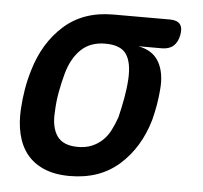

<svg xmlns="http://www.w3.org/2000/svg" viewBox="-45 -597 690 653"><g transform="rotate(5 300.0 -270.0)"><path d="M490 -450H410Q460 -441 481 -404Q502 -367 497 -310Q495 -284 490.5 -257.5Q486 -231 479 -204Q451 -108 384.5 -49Q318 10 216 10Q165 10 128.5 -5.5Q92 -21 69.5 -49Q47 -77 37.5 -116.5Q28 -156 31 -204Q33 -237 38.5 -270Q44 -303 54 -336Q82 -432 148 -491Q214 -550 316 -550H509Q534 -550 544 -537.5Q554 -525 549 -500Q544 -475 529.5 -462.5Q515 -450 490 -450ZM235 -91Q261 -91 281 -99Q301 -107 317 -121.5Q333 -136 344 -157Q355 -178 364 -204Q372 -237 378 -270Q384 -303 386 -336Q389 -393 369.5 -421Q350 -449 298 -449Q247 -449 215.5 -419Q184 -389 169 -336Q160 -303 154 -270Q148 -237 147 -204Q143 -151 163.5 -121Q184 -91 235 -91Z"/></g></svg>

Font: Maple Mono SemiBold
Style: Italic
Weight: 600
Italic angle: -10°
Monospace: yes
Designer: subframe7536
Version: Version 7.000